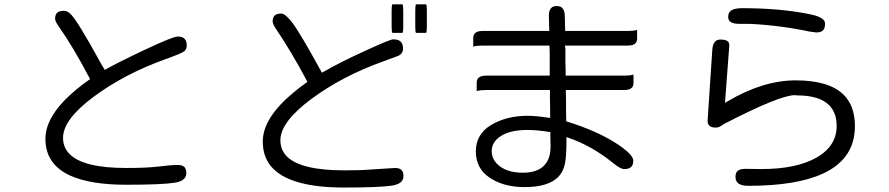

<svg xmlns="http://www.w3.org/2000/svg" viewBox="-20 -797 4040 873"><path d="M186.5 -166Q186.5 -50.3 298.3 1Q390.1 43 553.7 43Q717.3 43 774.9 33.7Q804.2 29.3 816.9 16.1Q827.1 6.3 827.1 -9.8Q827.1 -28.3 818.4 -37.6Q808.6 -46.9 788.1 -46.9Q757.3 -46.9 702.6 -40Q647.9 -33.2 554.7 -33.2Q359.4 -33.2 296.9 -96.2Q266.6 -126 266.6 -169.9Q266.6 -254.4 407.7 -358.4Q546.4 -460.9 731.9 -527.8Q775.4 -543.5 794.9 -551.8Q814.9 -561 818.4 -564.5Q829.1 -574.2 829.1 -589.8Q829.1 -610.8 819.1 -620.8Q809.1 -630.9 788.1 -630.9Q766.1 -630.9 638.7 -570.8Q511.2 -510.7 462.4 -482.4L456.5 -479L443.4 -500.5Q329.6 -708.5 299.3 -734.9Q284.7 -748 270.5 -748Q249 -748 239.7 -738.8Q230.5 -729.5 230.5 -711.9Q230.5 -700.2 247.6 -675.8Q310.5 -587.4 389.6 -437.5Q354 -412.1 327.6 -390.6Q186.5 -273.4 186.5 -166Z M1763.7 -777.3Q1760.7 -770.5 1760.7 -749V-675.8Q1760.7 -654.3 1763.7 -647.5H1810.5Q1812.5 -654.8 1813 -659.7Q1813.5 -668 1813.5 -675.8V-749Q1813.5 -770.5 1810.5 -777.3ZM1871.1 -777.3Q1868.2 -770.5 1868.2 -749V-675.8Q1868.2 -654.3 1871.1 -647.5H1918Q1919.9 -653.8 1920.2 -658Q1920.4 -662.1 1920.4 -664.6Q1920.9 -669.4 1920.9 -675.8V-749Q1920.9 -770.5 1918 -777.3ZM1174.8 -153.3Q1174.8 -77.1 1222.7 -29.3Q1265.1 12.7 1345.2 34.2Q1425.3 55.7 1543 55.7Q1699.7 55.7 1759.8 47.4Q1790.5 43 1804.2 29.8Q1814.5 19.5 1814.5 2.9Q1814.5 -15.1 1805.4 -24.2Q1796.4 -33.2 1775.4 -33.2L1621.1 -23.4L1544.9 -22.5Q1348.1 -22.5 1284.7 -85.4Q1254.9 -115.7 1254.9 -159.2Q1254.9 -242.7 1396 -347.2Q1534.7 -450.2 1720.2 -517.1L1792 -543.5Q1812.5 -554.2 1812.5 -575.4Q1812.5 -596.7 1802.2 -607.4Q1791 -618.2 1767.6 -618.2Q1754.4 -618.2 1643.6 -567.4Q1531.2 -516.6 1449.7 -469.7L1443.8 -466.3Q1347.7 -642.1 1310.1 -692.4Q1298.8 -707.5 1288.6 -717.3Q1271 -735.4 1259.3 -735.4Q1237.8 -735.4 1228.8 -726.3Q1219.7 -717.3 1219.7 -700.2Q1219.7 -687.5 1236.3 -663.1Q1302.7 -565.9 1377.9 -424.8Q1341.8 -399.4 1315.9 -377.4Q1174.8 -261.2 1174.8 -153.3Z M2482.4 -196.3V-180.7L2483.4 -130.9Q2483.4 -73.2 2453.1 -43.5Q2421.9 -11.7 2357.4 -11.7Q2280.3 -11.7 2240.7 -51.3Q2215.8 -76.2 2215.8 -110.4Q2215.8 -153.3 2260.3 -180.2Q2302.7 -206.1 2377.9 -206.1Q2422.4 -206.1 2482.4 -196.3ZM2131.8 -585Q2147.5 -589.8 2173.8 -589.8H2478.5L2479.5 -550.8V-453.1H2190.4Q2165.5 -453.1 2155.3 -442.9Q2147.5 -435.1 2147.5 -420.4V-382.8Q2163.6 -387.7 2190.4 -387.7H2480.5V-342.8L2481.4 -304.7V-260.7L2473.6 -261.7Q2416.5 -270.5 2378.9 -270.5Q2282.2 -270.5 2211.9 -228Q2143.6 -186.5 2143.6 -108.9Q2143.6 -30.8 2206.1 10.7Q2269.5 53.7 2365.2 53.7Q2471.7 53.7 2517.6 8.3Q2540 -14.6 2547.9 -49.3Q2555.7 -82 2555.7 -164.1V-173.8L2564.9 -170.4Q2669.4 -134.8 2766.1 -57.1Q2800.3 -28.3 2818.4 -28.3Q2840.3 -28.3 2850.1 -38.1Q2859.4 -47.4 2859.4 -66.4Q2859.4 -88.9 2812 -124.5Q2795.9 -136.7 2774.4 -149.9Q2686.5 -204.6 2559.6 -243.7L2554.7 -245.1L2553.7 -293V-336.9L2552.7 -387.7H2818.4Q2842.3 -387.7 2852.5 -397.9Q2860.4 -405.8 2860.4 -420.4V-458Q2844.7 -453.1 2818.4 -453.1H2551.8V-484.4L2550.8 -508.8V-575.7L2548.8 -589.8H2835Q2858.9 -589.8 2869.1 -600.1Q2877 -607.9 2877 -623V-661.1Q2861.3 -656.2 2835 -656.2H2549.8L2547.9 -729Q2546.4 -751 2536.6 -760.7Q2527.8 -769.5 2511.2 -769.5Q2494.6 -769.5 2486.3 -760.7Q2475.6 -750.5 2475.6 -725.6L2477.5 -656.2H2173.8Q2149.9 -656.2 2139.6 -646Q2131.8 -638.2 2131.8 -623Z M3731.4 -688.5Q3731.4 -699.7 3723.6 -707.5Q3708 -723.1 3666.5 -731.4Q3531.7 -759.8 3352.5 -759.8Q3314.5 -759.8 3299.8 -745.1Q3291 -736.3 3291 -720.7Q3291 -707.5 3298.3 -700.2Q3310.1 -688.5 3341.8 -688.5H3389.6H3390.1Q3529.3 -681.6 3662.1 -653.3L3691.9 -649.4Q3718.8 -649.4 3727.1 -666Q3731.4 -674.8 3731.4 -688.5ZM3295.9 -588.4Q3295.9 -590.3 3295.9 -593.3Q3295.9 -596.2 3294.7 -600.3Q3293.5 -604.5 3289.8 -608.4Q3286.1 -612.3 3277.3 -614.7Q3268.6 -617.2 3255.9 -617.2Q3240.2 -617.2 3231.9 -608.4Q3220.7 -597.2 3218.8 -571.8Q3197.3 -249.5 3197.3 -247.6Q3197.3 -233.4 3204.6 -226.1Q3213.9 -216.8 3235.4 -216.8Q3250.5 -216.8 3271 -232.9Q3525.4 -364.3 3593.8 -364.3Q3599.1 -364.3 3603.5 -363.3Q3705.1 -363.3 3750 -318.8Q3784.2 -284.2 3784.2 -224.6Q3784.2 -131.8 3690.9 -79.6Q3599.6 -28.3 3441.4 -28.3L3368.2 -29.3Q3343.3 -29.3 3332.5 -18.6Q3324.2 -10.3 3324.2 6.8Q3324.2 23.9 3334 34.2Q3348.1 47.9 3381.8 47.9Q3823.7 47.9 3863.3 -176.8Q3867.2 -199.2 3867.2 -223.6Q3867.2 -314.9 3816.4 -365.7Q3750.5 -431.6 3597.7 -431.6Q3449.2 -431.6 3287.6 -335.9L3276.4 -329.1Z"/></svg>

Font: YuPearl-Light
Style: Light
Weight: 300
Designer: Max Yao
Foundry: Max-Everyday
Version: Version 1.011; ttfautohint (v1.8.3)